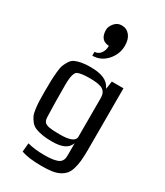

<svg xmlns="http://www.w3.org/2000/svg" viewBox="-255 -987 1079 1259"><g transform="rotate(30 285.0 -357.0)"><path d="M493 -536V-68Q493 -20 489.5 13.5Q486 47 477.5 75.5Q469 104 454.5 121.5Q440 139 415.5 152Q391 165 358.5 169.5Q326 174 280 174Q184 174 128 154L134 88Q189 103 264 103Q300 103 324.5 99Q349 95 363 89Q377 83 384.5 72.5Q392 62 394 51Q396 40 396 23Q396 18 396 6Q396 -6 396 -13V-64Q383 -30 350.5 -14.5Q318 1 260 1Q218 1 186.5 -4.5Q155 -10 133 -19Q111 -28 96.5 -46.5Q82 -65 74 -82Q66 -99 62 -130.5Q58 -162 57 -187Q56 -212 56 -256Q56 -311 57 -342.5Q58 -374 61.5 -410Q65 -446 72.5 -464.5Q80 -483 92.5 -502.5Q105 -522 125 -530.5Q145 -539 172.5 -544Q200 -549 237 -549Q301 -549 339.5 -532Q378 -515 396 -476L405 -536ZM396 -109V-407Q396 -448 369 -465.5Q342 -483 272 -483Q204 -483 179 -471Q151 -458 151 -364Q151 -223 155 -118Q157 -95 167.5 -84.5Q178 -74 203 -69.5Q228 -65 283 -65Q391 -65 396 -109ZM278 -888Q316 -888 339 -859.5Q362 -831 362 -783Q362 -718 317.5 -668.5Q273 -619 209 -619V-648Q237 -649 254 -672Q271 -695 271 -729Q202 -732 202 -812Q202 -836 223.5 -862Q245 -888 278 -888Z"/></g></svg>

Font: Myanmar Chatu
Style: Regular
Weight: 400
Designer: Danh Hong
Foundry: Google Inc.
Version: Version 2.00 November 20, 2015